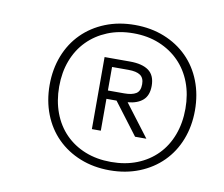

<svg xmlns="http://www.w3.org/2000/svg" viewBox="-61 -751 742 635"><g transform="rotate(10 310.0 -434.0)"><path d="M344 -190Q290 -190 245 -208Q200 -226 167.5 -258.5Q135 -291 117.5 -336Q100 -381 100 -434Q100 -487 117.5 -532Q135 -577 167.5 -609.5Q200 -642 245 -660Q290 -678 344 -678Q398 -678 443 -660Q488 -642 520.5 -609.5Q553 -577 570.5 -532Q588 -487 588 -434Q588 -381 570.5 -336Q553 -291 520.5 -258.5Q488 -226 443 -208Q398 -190 344 -190ZM344 -218Q392 -218 431 -233.5Q470 -249 498 -277.5Q526 -306 541 -346Q556 -386 556 -434Q556 -482 541 -521.5Q526 -561 498 -589.5Q470 -618 431 -634Q392 -650 344 -650Q296 -650 257 -634Q218 -618 190 -589.5Q162 -561 147 -521.5Q132 -482 132 -434Q132 -386 147 -346Q162 -306 190 -277.5Q218 -249 257 -233.5Q296 -218 344 -218ZM433 -489Q433 -457 415 -441Q397 -425 364 -422L446 -314H408L327 -421H293V-314H263V-556H348Q390 -556 411.5 -540Q433 -524 433 -489ZM401 -489Q401 -510 388 -519Q375 -528 348 -528H293V-449H348Q374 -449 387.5 -457.5Q401 -466 401 -489Z"/></g></svg>

Font: Celebes Thin
Style: Italic
Weight: 250
Italic angle: -10°
Designer: Anugrah Pasau
Foundry: Lafontype
Version: Version 1.000; ttfautohint (v1.8.4)